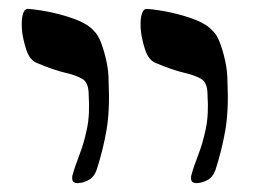

<svg xmlns="http://www.w3.org/2000/svg" viewBox="-20 -643 576 433"><path d="M423 -230Q417 -230 413.5 -233Q410 -236 411 -246Q417 -268 427 -293.5Q437 -319 444 -352Q451 -385 448 -429Q448 -456 434.5 -464.5Q421 -473 395 -479Q369 -485 331 -501Q321 -505 314 -516Q307 -527 301 -554Q299 -562 298 -571Q297 -580 297 -589.5Q297 -599 298.5 -606.5Q300 -614 303 -618.5Q306 -623 311 -623Q337 -621 366.5 -614.5Q396 -608 421.5 -598Q447 -588 460 -573Q469 -565 476 -546.5Q483 -528 488 -505Q493 -482 493 -458Q496 -394 488 -348.5Q480 -303 466 -260Q460 -243 447 -236.5Q434 -230 423 -230ZM155 -230Q149 -230 145.5 -233Q142 -236 143 -246Q149 -268 159 -293.5Q169 -319 176 -352Q183 -385 180 -429Q180 -456 166.5 -464.5Q153 -473 127 -479Q101 -485 63 -501Q53 -505 46 -516Q39 -527 33 -554Q31 -562 30 -571Q29 -580 29 -589.5Q29 -599 30.5 -606.5Q32 -614 35 -618.5Q38 -623 43 -623Q69 -621 98.5 -614.5Q128 -608 153.5 -598Q179 -588 192 -573Q201 -565 208 -546.5Q215 -528 220 -505Q225 -482 225 -458Q228 -394 220 -348.5Q212 -303 198 -260Q192 -243 179 -236.5Q166 -230 155 -230Z"/></svg>

Font: Noto Rashi Hebrew
Style: Regular
Weight: 400
Version: Version 1.006